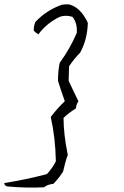

<svg xmlns="http://www.w3.org/2000/svg" viewBox="-49 -794 569 880"><path d="M232.4 -771.5Q250 -775.4 269.5 -773.4Q302.7 -763.7 326.2 -734.4Q341.8 -714.8 353.5 -689.5Q351.6 -613.3 318.4 -552.7Q291 -525.4 267.6 -490.2L265.6 -423.8Q287.1 -377 310.5 -330.1Q300.8 -316.4 298.8 -296.9Q269.5 -279.3 242.2 -253.9Q242.2 -179.7 261.7 -84Q250 -52.7 240.2 -7.8Q220.7 23.4 195.3 48.8Q169.9 50.8 152.3 64.5Q68.4 68.4 -15.6 60.5Q-29.3 56.6 -29.3 44.9Q70.3 29.3 166 3.9Q191.4 -23.4 207 -54.7Q205.1 -162.1 183.6 -257.8Q212.9 -296.9 248 -330.1Q230.5 -378.9 216.8 -423.8Q216.8 -468.8 224.6 -505.9Q271.5 -570.3 302.7 -642.6Q306.6 -687.5 283.2 -716.8Q252 -726.6 224.6 -716.8Q164.1 -687.5 127 -636.7Q113.3 -644.5 105.5 -654.3Q105.5 -675.8 113.3 -693.4Q162.1 -746.1 232.4 -771.5Z"/></svg>

Font: BoLeHuaiShuti
Style: Regular
Weight: 400
Designer: Aston.linsen@gmail.com
Foundry: BoLe
Version: Version 1.00 June 15, 2016, initial release